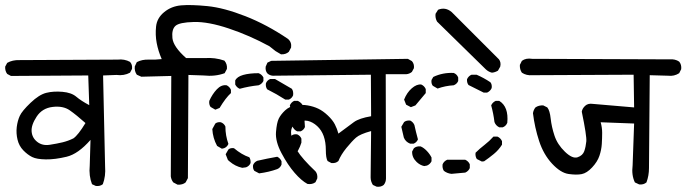

<svg xmlns="http://www.w3.org/2000/svg" viewBox="-25 -784 2663 745"><path d="M346.7 -62.5 332 -69.3Q319.3 -101.6 323.2 -141.6L326.2 -241.2Q278.3 -186.5 233.4 -175.8Q188.5 -165 152.8 -165.5Q117.2 -166 99.6 -174.8Q82 -183.6 65.4 -200.7Q48.8 -217.8 43 -242.2Q37.1 -266.6 40 -291Q43 -315.4 51.8 -334.5Q60.5 -353.5 93.8 -385.3Q127 -417 154.8 -423.8Q182.6 -430.7 217.3 -427.7Q252 -424.8 271 -408.7Q290 -392.6 321.3 -376L317.4 -491.2L17.6 -489.3L2.9 -497.1Q-5.9 -508.8 -4.9 -525.4L2.9 -540Q23.4 -551.8 50.8 -550.8L431.6 -552.7Q458 -555.7 479.5 -543.9Q489.3 -533.2 487.3 -516.6L479.5 -502Q456.1 -489.3 426.8 -493.2L375 -491.2L382.8 -137.7Q385.7 -100.6 374 -69.3Q363.3 -60.5 346.7 -62.5ZM259.8 -247.1Q278.3 -259.8 306.6 -306.6Q271.5 -337.9 245.6 -356Q219.7 -374 179.2 -369.1Q138.7 -364.3 117.2 -331.5Q95.7 -298.8 97.7 -273.9Q99.6 -249 119.6 -233.4Q139.6 -217.8 168 -222.2Q196.3 -226.6 218.3 -231.9Q240.2 -237.3 259.8 -247.1Z M664.1 -67.4 647.5 -76.2Q639.6 -85.9 637.7 -99.6L639.6 -489.3L523.4 -486.3L505.9 -494.1Q496.1 -507.8 498 -526.4L505.9 -543Q526.4 -553.7 552.2 -552.7Q578.1 -551.8 602.5 -554.7Q588.9 -585.9 583 -617.2Q577.1 -648.4 580.6 -681.2Q584 -713.9 611.8 -736.8Q639.6 -759.8 677.7 -763.2Q715.8 -766.6 779.8 -760.3Q843.8 -753.9 927.2 -721.2Q1010.7 -688.5 1092.8 -632.8Q1107.4 -620.1 1104.5 -599.6L1095.7 -583Q1084 -572.3 1065.4 -573.2L1043.9 -585.9L1020.5 -604.5Q943.4 -646.5 863.3 -673.3Q783.2 -700.2 727.1 -698.7Q670.9 -697.3 655.8 -683.6Q640.6 -669.9 644 -636.2Q647.5 -602.5 697.3 -558.6H769.5Q809.6 -561.5 845.7 -548.8Q857.4 -535.2 855.5 -516.6L846.7 -500Q809.6 -486.3 764.6 -491.2L706.1 -493.2L704.1 -92.8L695.3 -76.2Q683.6 -66.4 664.1 -67.4ZM980.5 -111.3 961.9 -121.1Q955.1 -129.9 957 -143.6Q961.9 -155.3 973.6 -160.2Q1011.7 -168.9 1050.8 -175.8Q1062.5 -169.9 1067.4 -158.2V-145.5Q1062.5 -132.8 1050.8 -127.9Q1018.6 -116.2 980.5 -111.3ZM915 -132.8Q887.7 -138.7 866.2 -157.2L859.4 -163.1L850.6 -185.5L861.3 -204.1Q869.1 -210.9 882.8 -209Q913.1 -183.6 942.4 -173.8Q948.2 -165 947.3 -151.4Q942.4 -139.6 929.7 -134.8ZM1095.7 -165 1077.1 -175.8Q1070.3 -183.6 1072.3 -197.3Q1090.8 -227.5 1106.4 -257.8Q1114.3 -264.6 1127.9 -262.7Q1139.6 -257.8 1144.5 -246.1V-230.5Q1134.8 -199.2 1112.3 -171.9ZM835.9 -207 817.4 -217.8Q800.8 -248 798.8 -283.2L810.5 -304.7Q819.3 -311.5 832 -309.6Q844.7 -304.7 849.6 -293Q849.6 -257.8 861.3 -225.6Q856.4 -213.9 844.7 -209ZM1127.9 -274.4Q1114.3 -281.2 1109.4 -294.9Q1109.4 -336.9 1099.6 -375Q1104.5 -386.7 1116.2 -392.6H1130.9Q1148.4 -383.8 1153.3 -367.2L1158.2 -291Q1153.3 -279.3 1141.6 -274.4ZM810.5 -358.4 792 -369.1Q785.2 -378.9 787.1 -392.6Q798.8 -418.9 816.4 -437.5Q834 -456.1 854.5 -453.1Q866.2 -447.3 871.1 -435.5V-422.9Q850.6 -404.3 827.1 -365.2ZM1082 -397.5Q1048.8 -418.9 1011.7 -437.5Q1004.9 -447.3 1006.8 -460.9Q1011.7 -472.7 1023.4 -477.5H1042L1107.4 -439.5Q1114.3 -429.7 1112.3 -414.1Q1107.4 -402.3 1095.7 -397.5ZM905.3 -439.5Q893.6 -444.3 887.7 -456.1V-471.7Q894.5 -486.3 918.5 -493.2Q942.4 -500 978.5 -500Q991.2 -495.1 997.1 -483.4V-469.7Q991.2 -458 978.5 -453.1Q940.4 -449.2 905.3 -439.5Z M1436.5 -59.6 1421.9 -66.4Q1413.1 -80.1 1413.1 -95.7L1415 -275.4Q1372.1 -263.7 1356.4 -250Q1340.8 -236.3 1319.3 -210Q1297.9 -183.6 1288.1 -159.2Q1277.3 -149.4 1260.7 -151.4L1246.1 -159.2Q1239.3 -170.9 1239.3 -201.7Q1239.3 -232.4 1231 -255.9Q1222.7 -279.3 1205.6 -294.9Q1188.5 -310.5 1169.4 -314.9Q1150.4 -319.3 1125.5 -306.2Q1100.6 -293 1105 -261.7Q1109.4 -230.5 1128.4 -199.2Q1147.5 -168 1199.2 -119.1Q1208 -108.4 1206.1 -91.8L1199.2 -77.1Q1186.5 -67.4 1168 -70.3Q1144.5 -83 1118.2 -113.3Q1091.8 -143.6 1067.4 -189.5Q1043 -235.4 1045.9 -271.5Q1048.8 -307.6 1056.6 -323.7Q1064.5 -339.8 1081.1 -355.5Q1097.7 -371.1 1122.1 -375Q1146.5 -378.9 1168.9 -375Q1191.4 -371.1 1210 -362.3Q1228.5 -353.5 1247.1 -335.9Q1265.6 -318.4 1274.4 -301.3Q1283.2 -284.2 1288.1 -265.6Q1328.1 -295.9 1348.6 -310.5Q1369.1 -325.2 1415 -333L1414.1 -494.1L1033.2 -490.2Q1021.5 -491.2 1012.7 -499Q1003.9 -508.8 1005.9 -525.4L1012.7 -541L1027.3 -547.9L1557.6 -555.7L1573.2 -546.9Q1583 -536.1 1581.1 -519.5L1573.2 -504.9Q1563.5 -497.1 1551.8 -496.1H1471.7L1472.7 -91.8Q1472.7 -77.1 1463.9 -66.4Q1453.1 -57.6 1436.5 -59.6Z M1726.6 -109.4Q1710 -111.3 1697.3 -121.1Q1690.4 -131.8 1692.4 -146.5Q1697.3 -158.2 1710 -164.1H1780.3Q1793 -158.2 1797.9 -146.5V-131.8Q1793 -120.1 1780.3 -114.3ZM1621.1 -139.6Q1605.5 -142.6 1591.8 -155.3Q1573.2 -172.9 1574.2 -196.3L1581.1 -209Q1591.8 -217.8 1607.4 -215.8Q1619.1 -210.9 1630.9 -198.7Q1642.6 -186.5 1649.4 -172.9V-158.2Q1643.6 -146.5 1631.8 -141.6ZM1844.7 -157.2 1825.2 -167Q1818.4 -177.7 1820.3 -191.4Q1835.9 -207 1855 -221.7Q1874 -236.3 1889.6 -253.9H1905.3Q1917 -249 1922.9 -236.3V-222.7Q1910.2 -202.1 1891.1 -186.5Q1872.1 -170.9 1853.5 -158.2ZM1566.4 -226.6Q1548.8 -233.4 1542 -250L1532.2 -292L1543 -310.5Q1551.8 -317.4 1566.4 -316.4Q1578.1 -310.5 1583 -298.8Q1588.9 -271.5 1596.7 -243.2Q1591.8 -231.4 1580.1 -226.6ZM1912.1 -290Q1898.4 -296.9 1893.6 -310.5Q1889.6 -343.8 1880.9 -375Q1885.7 -386.7 1898.4 -392.6H1912.1Q1949.2 -370.1 1943.4 -307.6Q1938.5 -294.9 1925.8 -290ZM1569.3 -368.2 1550.8 -377.9 1543 -397.5Q1553.7 -424.8 1572.8 -441.4Q1591.8 -458 1609.4 -456.1Q1621.1 -451.2 1627 -438.5V-422.9L1586.9 -375ZM1851.6 -424.8 1793 -454.1Q1786.1 -462.9 1787.1 -476.6Q1793 -489.3 1804.7 -494.1H1824.2Q1851.6 -482.4 1877.9 -464.8Q1884.8 -456.1 1882.8 -442.4Q1877.9 -430.7 1865.2 -424.8ZM1672.9 -440.4 1654.3 -451.2Q1647.5 -460 1649.4 -473.6L1656.2 -485.4Q1692.4 -502.9 1735.4 -501Q1748 -496.1 1752.9 -483.4V-469.7Q1748 -458 1735.4 -453.1Q1703.1 -451.2 1672.9 -440.4ZM1883.8 -502Q1871.1 -504.9 1860.4 -514.6L1670.9 -700.2Q1663.1 -713.9 1665 -730.5L1674.8 -746.1Q1703.1 -757.8 1727.5 -737.3L1911.1 -553.7Q1919.9 -542 1916 -525.4L1907.2 -509.8Q1895.5 -502.9 1883.8 -502Z M2455.1 -68.4 2438.5 -76.2Q2424.8 -104.5 2429.7 -142.6L2435.5 -304.7L2305.7 -309.6Q2311.5 -289.1 2311.5 -268.6Q2311.5 -248 2310.1 -225.1Q2308.6 -202.1 2300.8 -179.2Q2293 -156.2 2272.5 -134.3Q2252 -112.3 2231.9 -108.4Q2211.9 -104.5 2181.2 -108.9Q2150.4 -113.3 2117.2 -148.9Q2084 -184.6 2066.9 -236.8Q2049.8 -289.1 2043 -344.7Q2044.9 -357.4 2052.7 -367.2Q2065.4 -376 2083 -375L2098.6 -367.2Q2108.4 -355.5 2111.8 -323.7Q2115.2 -292 2126.5 -257.8Q2137.7 -223.6 2167 -195.3Q2196.3 -167 2216.3 -173.8Q2236.3 -180.7 2242.2 -197.8Q2248 -214.8 2250 -235.4Q2252 -255.9 2232.4 -350.6Q2234.4 -363.3 2245.6 -373.5Q2256.8 -383.8 2275.4 -380.9L2435.5 -367.2L2433.6 -494.1L2041 -492.2Q2017.6 -490.2 2000 -502Q1991.2 -514.6 1992.2 -532.2L2000 -547.9Q2015.6 -559.6 2040 -555.7L2572.3 -553.7Q2594.7 -555.7 2610.4 -544.9Q2620.1 -533.2 2618.2 -515.6L2610.4 -500Q2590.8 -487.3 2567.4 -490.2L2496.1 -492.2Q2493.2 -161.1 2493.2 -131.8Q2493.2 -102.5 2483.4 -76.2Q2471.7 -66.4 2455.1 -68.4Z"/></svg>

Font: JasonHandwriting4
Style: Regular
Weight: 400
Version: Version 1.01.21